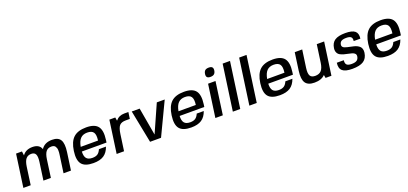

<svg xmlns="http://www.w3.org/2000/svg" viewBox="29 -1734 5878 2763"><g transform="rotate(-20 2968.5 -352.5)"><path d="M219.7 -270 182.1 0H69.8L140.1 -500H230.5L238.3 -436Q288.1 -508.8 391.6 -508.8Q498 -508.8 525.4 -428.2Q577.1 -509.8 692.9 -509.8Q786.6 -509.8 820.6 -452.9Q854.5 -396 836.9 -270L798.8 0H685.1L723.1 -270Q726.1 -289.1 727.1 -304.4Q728 -319.8 727.5 -338.4Q727.1 -356.9 722.4 -370.8Q717.8 -384.8 709.7 -397Q701.7 -409.2 686.8 -415.5Q671.9 -421.9 651.4 -421.9Q597.7 -421.9 568.8 -386.2Q540 -350.6 528.8 -270L491.2 0H377L415 -270Q426.3 -350.1 409.4 -386Q392.6 -421.9 343.3 -421.9Q289.6 -421.9 260.3 -386Q231 -350.1 219.7 -270Z M1417.5 -204.1H1039.6Q1036.1 -131.8 1063.2 -98.9Q1090.3 -65.9 1153.3 -65.9Q1203.6 -65.9 1233.2 -85.7Q1262.7 -105.5 1282.2 -151.9H1390.1Q1360.8 -67.4 1301.8 -28.8Q1242.7 9.8 1142.6 9.8Q1013.7 9.8 964.4 -51.8Q915 -113.3 934.1 -250Q953.1 -386.7 1019.8 -448.2Q1086.4 -509.8 1215.3 -509.8Q1343.8 -509.8 1393.1 -446.5Q1442.4 -383.3 1422.9 -243.2ZM1204.1 -434.1Q1138.2 -434.1 1100.6 -395.8Q1063 -357.4 1047.4 -272.9H1312.5Q1324.7 -358.9 1299.1 -396.5Q1273.4 -434.1 1204.1 -434.1Z M1647 -250 1611.8 0H1498.5L1568.8 -500H1659.2L1667.5 -448.2Q1717.8 -509.8 1800.3 -509.8H1863.3L1849.1 -409.2H1786.1Q1718.8 -409.2 1689.2 -375Q1659.7 -340.8 1647 -250Z M2106.9 -76.2 2295.4 -500H2416.5L2178.2 0H2010.3L1911.6 -500H2032.7Z M2915 -204.1H2537.1Q2533.7 -131.8 2560.8 -98.9Q2587.9 -65.9 2650.9 -65.9Q2701.2 -65.9 2730.7 -85.7Q2760.3 -105.5 2779.8 -151.9H2887.7Q2858.4 -67.4 2799.3 -28.8Q2740.2 9.8 2640.1 9.8Q2511.2 9.8 2461.9 -51.8Q2412.6 -113.3 2431.6 -250Q2450.7 -386.7 2517.3 -448.2Q2584 -509.8 2712.9 -509.8Q2841.3 -509.8 2890.6 -446.5Q2939.9 -383.3 2920.4 -243.2ZM2701.7 -434.1Q2635.7 -434.1 2598.1 -395.8Q2560.5 -357.4 2544.9 -272.9H2810.1Q2822.3 -358.9 2796.6 -396.5Q2771 -434.1 2701.7 -434.1Z M3124.5 0H3010.3L3080.6 -500H3194.3ZM3168 -714.8Q3204.6 -714.8 3219.5 -698.7Q3234.4 -682.6 3229.5 -647.9Q3224.1 -612.8 3204.6 -596.4Q3185.1 -580.1 3147.9 -580.1Q3111.3 -580.1 3096.7 -596.4Q3082 -612.8 3087.4 -647.9Q3092.8 -683.1 3111.8 -699Q3130.9 -714.8 3168 -714.8Z M3277.8 0 3376.5 -700.2H3489.3L3391.1 0Z M3530.8 0 3629.4 -700.2H3742.2L3644 0Z M4272.5 -204.1H3894.5Q3891.1 -131.8 3918.2 -98.9Q3945.3 -65.9 4008.3 -65.9Q4058.6 -65.9 4088.1 -85.7Q4117.7 -105.5 4137.2 -151.9H4245.1Q4215.8 -67.4 4156.7 -28.8Q4097.7 9.8 3997.6 9.8Q3868.7 9.8 3819.3 -51.8Q3770 -113.3 3789.1 -250Q3808.1 -386.7 3874.8 -448.2Q3941.4 -509.8 4070.3 -509.8Q4198.7 -509.8 4248 -446.5Q4297.4 -383.3 4277.8 -243.2ZM4059.1 -434.1Q3993.2 -434.1 3955.6 -395.8Q3918 -357.4 3902.3 -272.9H4167.5Q4179.7 -358.9 4154.1 -396.5Q4128.4 -434.1 4059.1 -434.1Z M4689.5 -47.9Q4635.3 9.8 4528.3 9.8Q4427.7 9.8 4390.1 -47.1Q4352.5 -104 4370.1 -230L4407.7 -500H4522L4483.9 -230Q4472.7 -148.9 4492.7 -113.5Q4512.7 -78.1 4569.8 -78.1Q4630.9 -78.1 4663.3 -114Q4695.8 -149.9 4707 -230L4745.1 -500H4857.9L4787.6 0H4697.8Z M5067.9 -373Q5065.4 -355 5074.2 -342.3Q5083 -329.6 5100.1 -322.3Q5117.2 -314.9 5139.6 -309.6Q5162.1 -304.2 5187.3 -299.1Q5212.4 -293.9 5237.5 -287.8Q5262.7 -281.7 5284.4 -271Q5306.2 -260.3 5322.3 -245.1Q5338.4 -230 5345.5 -205.6Q5352.5 -181.2 5348.1 -148.9Q5336.4 -65.9 5279.1 -28.1Q5221.7 9.8 5106.9 9.8Q4999 9.8 4955.8 -28.1Q4912.6 -65.9 4924.3 -149.9H5031.2Q5024.9 -102.1 5045.7 -81.1Q5066.4 -60.1 5120.6 -60.1Q5174.3 -60.1 5200.4 -77.9Q5226.6 -95.7 5232.4 -136.2Q5235.8 -161.1 5221.2 -177.2Q5206.5 -193.4 5180.7 -201.2Q5154.8 -209 5123 -214.8Q5091.3 -220.7 5060.1 -229.5Q5028.8 -238.3 5003.7 -252.2Q4978.5 -266.1 4965.6 -293.7Q4952.6 -321.3 4958 -360.8Q4969.2 -439 5022.7 -474.4Q5076.2 -509.8 5184.1 -509.8Q5288.6 -509.8 5330.8 -474.1Q5373 -438.5 5361.8 -359.9H5259.8Q5265.6 -402.8 5245.8 -421.4Q5226.1 -439.9 5174.3 -439.9Q5122.6 -439.9 5097.7 -424.3Q5072.8 -408.7 5067.9 -373Z M5925.8 -204.1H5547.9Q5544.4 -131.8 5571.5 -98.9Q5598.6 -65.9 5661.6 -65.9Q5711.9 -65.9 5741.5 -85.7Q5771 -105.5 5790.5 -151.9H5898.4Q5869.1 -67.4 5810.1 -28.8Q5751 9.8 5650.9 9.8Q5522 9.8 5472.7 -51.8Q5423.3 -113.3 5442.4 -250Q5461.4 -386.7 5528.1 -448.2Q5594.7 -509.8 5723.6 -509.8Q5852.1 -509.8 5901.4 -446.5Q5950.7 -383.3 5931.2 -243.2ZM5712.4 -434.1Q5646.5 -434.1 5608.9 -395.8Q5571.3 -357.4 5555.7 -272.9H5820.8Q5833 -358.9 5807.4 -396.5Q5781.7 -434.1 5712.4 -434.1Z"/></g></svg>

Font: Fivo Sans Med
Style: Regular
Weight: 450
Designer: Alexander Slobzheninov
Foundry: Alexander Slobzheninov
Version: 1.0